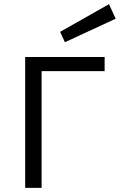

<svg xmlns="http://www.w3.org/2000/svg" viewBox="-20 -903 576 923"><path d="M269 -750 504 -883 536 -813 292 -700ZM101 0V-629H483V-561H180V0Z"/></svg>

Font: Karmilla
Style: Regular
Weight: 400
Designer: Jonathan Pinhorn
Version: Version 1.000